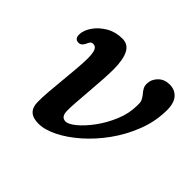

<svg xmlns="http://www.w3.org/2000/svg" viewBox="-121 -609 761 761"><g transform="rotate(45 259.0 -229.0)"><path d="M113 -49Q112.5 -71.5 115.2 -106Q118 -140.5 121.8 -179Q125.5 -217.5 128.5 -253Q131.5 -288.5 131.5 -312.5Q131 -343 125 -355.2Q119 -367.5 106 -367.5Q97 -367.5 92.8 -361.5Q88.5 -355.5 85.5 -347.5Q76.5 -329 61.5 -329Q39 -329 40 -356.5Q41 -379 58.2 -404Q75.5 -429 105.2 -446.5Q135 -464 173 -464Q205.5 -464 220 -435.2Q234.5 -406.5 234.5 -352Q234.5 -327 232.2 -292.8Q230 -258.5 227 -222.2Q224 -186 221.8 -155Q219.5 -124 220 -106Q220.5 -72 246 -72Q261.5 -72 287 -93Q312.5 -114 338.8 -149.5Q365 -185 383.2 -228.5Q401.5 -272 402 -316Q403 -334.5 399.5 -343.2Q396 -352 387.5 -363Q378 -373.5 372.5 -383.8Q367 -394 367.5 -407Q368.5 -432 387 -450Q405.5 -468 434 -468Q464.5 -468 482.2 -446.8Q500 -425.5 498.5 -381.5Q497 -320.5 474.2 -263Q451.5 -205.5 415.8 -156Q380 -106.5 337.5 -69.2Q295 -32 252.8 -11Q210.5 10 175.5 10Q113 10 113 -49Z"/></g></svg>

Font: Fraunces 9pt S100
Style: Italic
Weight: 400
Italic angle: -16°
Version: Version 1.000; ttfautohint (v1.8.3)